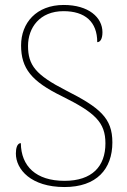

<svg xmlns="http://www.w3.org/2000/svg" viewBox="-20 -744 512 774"><path d="M240 10C369 10 433 -62 433 -170C433 -268 383 -310 245 -380C124 -442 93 -481 93 -559C93 -632 140 -699 236 -699C323 -699 372 -656 372 -574C384 -574 393 -587 393 -614C393 -674 337 -724 237 -724C126 -724 65 -651 65 -561C65 -468 107 -416 230 -356C363 -290 405 -251 405 -166C405 -73 351 -15 240 -15C125 -15 65 -74 64 -167C49 -167 44 -146 44 -125C44 -61 105 10 240 10Z"/></svg>

Font: Noto Serif Armenian SemiCondensed Thin
Style: Regular
Weight: 100
Width: 4
Designer: Monotype Design Team
Foundry: Monotype Imaging Inc.
Version: Version 2.008